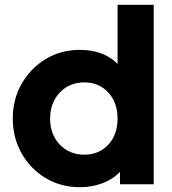

<svg xmlns="http://www.w3.org/2000/svg" viewBox="-20 -765 713 797"><path d="M312 12Q362 12 405.5 -4.5Q449 -21 478 -52V0H618V-745H468V-500Q410 -558 311 -558Q233 -558 170 -520Q107 -482 70 -417.5Q33 -353 33 -273Q33 -194 69.5 -129Q106 -64 169 -26Q232 12 312 12ZM330 -123Q268 -123 228 -165Q188 -207 188 -273Q188 -338 228 -380.5Q268 -423 330 -423Q391 -423 429.5 -381Q468 -339 468 -273Q468 -206 429.5 -164.5Q391 -123 330 -123Z"/></svg>

Font: Plus Jakarta Sans ExtraBold
Style: Regular
Weight: 800
Designer: Gumpita Rahayu
Foundry: Tokotype
Version: Version 2.004; ttfautohint (v1.8.3)